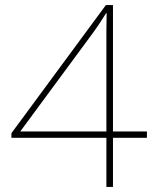

<svg xmlns="http://www.w3.org/2000/svg" viewBox="-20 -738 610 758"><path d="M560 -194H426V0H400V-194H25V-212L398 -718H426V-219H560ZM400 -524Q400 -556 400 -578.5Q400 -601 400 -618Q400 -635 400.5 -651Q401 -667 401 -686H399Q382 -659 370 -641Q358 -623 335 -592L60 -219H400Z"/></svg>

Font: Noto Sans Hebrew Thin
Style: Regular
Weight: 250
Designer: Monotype Design Team
Foundry: Monotype Imaging Inc.
Version: Version 2.003